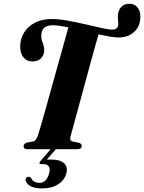

<svg xmlns="http://www.w3.org/2000/svg" viewBox="-20 -816 788 1050"><path d="M366 -71Q358.5 -46.5 378 -42L412.5 -35Q427.5 -29 427 -18.5Q427 0 401.5 0H130Q109 0 109 -16Q109.5 -30 126.5 -36L161.5 -42.5Q177.5 -46 188 -77Q193.5 -93.5 205.5 -135.2Q217.5 -177 233.5 -234.2Q249.5 -291.5 267.2 -355.2Q285 -419 302 -479.8Q319 -540.5 332.8 -589.8Q346.5 -639 354 -666.5Q329 -671.5 307.2 -674.8Q285.5 -678 269.5 -678Q207.5 -678 206 -625Q205 -600 213.5 -582Q222 -564 221.5 -539Q221 -513.5 203.8 -496.8Q186.5 -480 158 -480Q126.5 -480 107.8 -503.2Q89 -526.5 90.5 -567Q92 -607 112.8 -639.8Q133.5 -672.5 171.8 -692.2Q210 -712 263.5 -712Q300.5 -712 349.5 -703.2Q398.5 -694.5 447.5 -683Q496.5 -671.5 535.8 -662.8Q575 -654 593 -654Q622 -654 626.5 -677.5Q627.5 -688.5 625.8 -702.2Q624 -716 625 -734Q627 -760.5 643.2 -778Q659.5 -795.5 689 -795.5Q714.5 -795.5 731.2 -776.2Q748 -757 747.5 -723Q747 -672 713.8 -641.5Q680.5 -611 627.5 -611Q608 -611 579.8 -616Q551.5 -621 519 -628Q510.5 -599.5 497 -551.2Q483.5 -503 467.8 -445Q452 -387 435.8 -327Q419.5 -267 405 -214Q390.5 -161 380.2 -122.8Q370 -84.5 366 -71ZM261 -4.5H289L236 57Q246 56.5 259.5 56.5Q309.5 56.5 330.8 77Q352 97.5 343 132Q333 169.5 297.8 192Q262.5 214.5 209.5 214.5Q166.5 214.5 143.5 200Q120.5 185.5 119.5 166Q122 152 135 151Q143.5 149.5 150 157.5Q163 184 195.5 184Q236 184 249 130Q261.5 81.5 215 81.5H204.5Q196.5 81.5 195.8 76.8Q195 72 201 65Z"/></svg>

Font: Fraunces 72pt
Style: Bold Italic
Weight: 700
Italic angle: -16°
Version: Version 1.000;[b76b70a41]